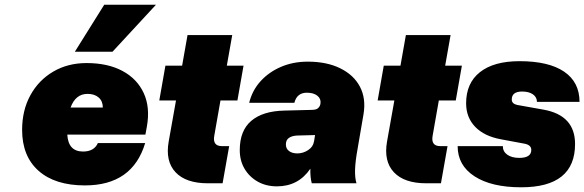

<svg xmlns="http://www.w3.org/2000/svg" viewBox="-20 -779 2483 816"><path d="M643 -759 458 -559H298L423 -759ZM74 -227Q74 -310 109 -374Q144 -438 206 -474.5Q268 -511 348 -511Q438 -511 500.5 -477.5Q563 -444 591 -383Q619 -322 604 -240L598 -207H266Q270 -135 333 -135Q380 -135 396 -171H597Q543 9 341 9Q214 9 144 -53Q74 -115 74 -227ZM352 -380Q301 -380 280 -322H417Q417 -349 399.5 -364.5Q382 -380 352 -380Z M954 -158 926 0H864Q770 0 726 -47Q682 -94 697 -178L728 -352H657L683 -500H754L777 -630H967L944 -500H1015L989 -352H917L891 -204Q882 -158 923 -158Z M1500 -148Q1490 -93 1489 -58Q1488 -23 1495 0H1305Q1298 -26 1299 -62Q1248 13 1157 13Q1111 13 1075.5 -7Q1040 -27 1019.5 -61.5Q999 -96 999 -141Q999 -224 1048 -265.5Q1097 -307 1188 -309L1304 -312Q1322 -312 1330 -318Q1338 -324 1341 -334L1342 -339Q1345 -359 1329 -372Q1313 -385 1284 -385Q1242 -385 1231 -342H1039Q1052 -395 1087.5 -434Q1123 -473 1174.5 -495Q1226 -517 1288 -517Q1369 -517 1426.5 -488.5Q1484 -460 1510 -410Q1536 -360 1525 -294ZM1195 -165Q1195 -147 1208.5 -137Q1222 -127 1244 -127Q1268 -127 1289.5 -141Q1311 -155 1315 -180L1319 -205L1243 -203Q1221 -202 1208 -193Q1195 -184 1195 -165Z M1882 -158 1854 0H1792Q1698 0 1654 -47Q1610 -94 1625 -178L1656 -352H1585L1611 -500H1682L1705 -630H1895L1872 -500H1943L1917 -352H1845L1819 -204Q1810 -158 1851 -158Z M2211 -168 2109 -187Q2038 -200 1999.5 -240Q1961 -280 1961 -340Q1961 -426 2020 -472.5Q2079 -519 2188 -519Q2312 -519 2377.5 -474.5Q2443 -430 2443 -346H2262Q2262 -366 2245 -378Q2228 -390 2199 -390Q2155 -390 2155 -356Q2155 -338 2178 -333L2290 -313Q2424 -289 2424 -167Q2424 17 2195 17Q2069 17 1997 -29.5Q1925 -76 1925 -158H2117Q2117 -135 2136 -121.5Q2155 -108 2187 -108Q2238 -108 2238 -142Q2238 -162 2211 -168Z"/></svg>

Font: Overused Grotesk Black
Style: Italic
Weight: 900
Italic angle: -10°
Version: Version 0.003